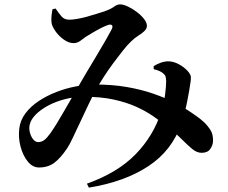

<svg xmlns="http://www.w3.org/2000/svg" viewBox="-20 -787 1040 877"><path d="M158 -22Q129 -22 107 -49Q85 -76 74 -117Q63 -158 68 -199Q72 -237 96 -269Q120 -301 157 -325.5Q194 -350 238 -367Q282 -384 327.5 -392.5Q373 -401 413 -401Q493 -401 559.5 -389.5Q626 -378 680.5 -359Q735 -340 777 -319Q802 -306 827.5 -290Q853 -274 875.5 -258Q898 -242 913 -228Q931 -210 942.5 -191Q954 -172 953 -141Q952 -123 940 -106Q928 -89 901 -89Q879 -89 858 -106.5Q837 -124 809 -152Q781 -180 740 -212Q713 -233 680 -256Q647 -279 603 -299Q559 -319 500.5 -332Q442 -345 364 -345Q319 -345 276.5 -334Q234 -323 199.5 -304.5Q165 -286 142.5 -263Q120 -240 115 -215Q112 -198 117 -180Q122 -162 132 -150Q142 -138 154 -138Q170 -138 182.5 -147.5Q195 -157 212 -181Q224 -198 240 -224Q256 -250 272.5 -279Q289 -308 304 -333.5Q319 -359 328 -375Q346 -407 371 -449Q396 -491 421 -532.5Q446 -574 464.5 -606.5Q483 -639 489 -651Q497 -666 491.5 -671.5Q486 -677 474 -673Q459 -668 440.5 -658.5Q422 -649 404.5 -638.5Q387 -628 372 -619Q361 -611 347 -600.5Q333 -590 316 -590Q294 -590 271 -606.5Q248 -623 232.5 -645.5Q217 -668 215 -686Q214 -701 215.5 -716.5Q217 -732 220 -745L234 -748Q248 -727 261 -712Q274 -697 296 -697Q311 -697 331.5 -700.5Q352 -704 374.5 -710Q397 -716 418.5 -723Q440 -730 457 -735Q487 -746 501 -756.5Q515 -767 529 -767Q543 -767 563.5 -757.5Q584 -748 604 -733Q624 -718 637.5 -701Q651 -684 651 -669Q651 -656 639.5 -645Q628 -634 611 -623.5Q594 -613 578 -597Q562 -582 541 -555.5Q520 -529 497 -498Q474 -467 453.5 -435Q433 -403 418 -376Q402 -347 383 -307Q364 -267 345.5 -227.5Q327 -188 312 -156.5Q297 -125 287 -110Q256 -64 227.5 -43Q199 -22 158 -22ZM377 52Q517 2 599 -82Q681 -166 716 -276Q729 -315 734 -354Q739 -393 739 -417Q738 -431 736 -438Q734 -445 724 -453Q711 -464 682 -471V-485Q696 -494 714 -500.5Q732 -507 750 -507Q774 -506 797 -493.5Q820 -481 836 -464Q852 -447 852 -433Q852 -420 849 -403.5Q846 -387 844 -372Q841 -356 836.5 -331.5Q832 -307 825 -279Q818 -251 808 -222Q766 -99 657 -27.5Q548 44 386 70Z"/></svg>

Font: Noto Serif HK ExtraLight
Style: Bold
Weight: 700
Version: Version 2.002-H1;hotconv 1.1.0;makeotfexe 2.6.0